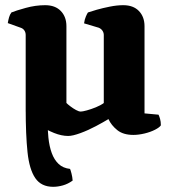

<svg xmlns="http://www.w3.org/2000/svg" viewBox="-20 -520 657 740"><path d="M185 200Q139 200 116 166.5Q93 133 86 66Q79 -1 79 -103L163 -64Q163 -24 166.5 10Q170 44 179.5 70Q189 96 206 112Q223 128 250 131Q252 135 255.5 148.5Q259 162 260 176Q242 189 222.5 194.5Q203 200 185 200ZM243 4Q217 4 188.5 -7.5Q160 -19 135 -35Q110 -51 94.5 -66.5Q79 -82 79 -90V-385Q79 -395 74 -402.5Q69 -410 60 -413L10 -431Q12 -443 15 -453.5Q18 -464 24 -472Q41 -479 79 -489.5Q117 -500 154 -500Q193 -500 214.5 -477.5Q236 -455 236 -419V-123Q241 -118 251.5 -110Q262 -102 273 -96Q284 -90 291 -90Q298 -90 314.5 -94.5Q331 -99 349.5 -106.5Q368 -114 380 -123V-385Q380 -394 375 -401.5Q370 -409 361 -413L304 -430Q306 -445 311 -456.5Q316 -468 319 -472Q330 -476 353 -482.5Q376 -489 403.5 -494.5Q431 -500 455 -500Q494 -500 515.5 -477.5Q537 -455 537 -419V-83L591 -78Q594 -72 597 -61.5Q600 -51 600 -37Q595 -29 577.5 -20Q560 -11 537 -5.5Q514 0 494 0Q455 0 432 -18.5Q409 -37 398 -61Q380 -50 350 -34Q320 -18 290 -7Q260 4 243 4Z"/></svg>

Font: Texturina 12pt ExtraBold
Style: Regular
Weight: 800
Designer: Guillermo Torres Carreño
Foundry: Omnibus-Type
Version: Version 1.002